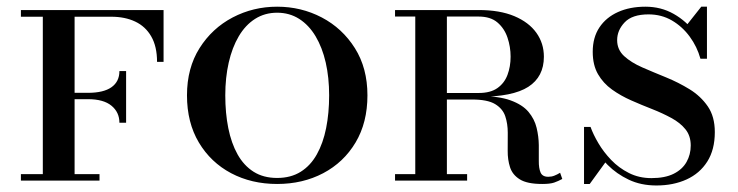

<svg xmlns="http://www.w3.org/2000/svg" viewBox="-20 -540 2207 574"><path d="M337 -173Q337 -204.5 313.2 -224Q289.5 -243.5 243 -243.5H187.5V-262.5H243Q289.5 -262.5 313.2 -279.2Q337 -296 337 -327.5H357V-173ZM469 -510V-355H449.5Q449.5 -401 432.2 -431Q415 -461 384.2 -475.5Q353.5 -490 312.5 -490H203V-19.5H277.5V0H42.5V-19.5H108V-490H42.5V-510Z M808.5 10Q732 10 671 -22.2Q610 -54.5 574.5 -114Q539 -173.5 539 -255Q539 -336.5 576.5 -396Q614 -455.5 675.5 -487.8Q737 -520 808.5 -520Q880.5 -520 942 -487.8Q1003.5 -455.5 1041 -396Q1078.5 -336.5 1078.5 -255Q1078.5 -173.5 1043 -114Q1007.5 -54.5 946.2 -22.2Q885 10 808.5 10ZM808.5 -8Q849.5 -8 879 -26.5Q908.5 -45 927.2 -78.5Q946 -112 955 -157Q964 -202 964 -255Q964 -308 953.8 -353Q943.5 -398 923.5 -431.5Q903.5 -465 874.5 -483.5Q845.5 -502 808.5 -502Q771.5 -502 742.5 -483.5Q713.5 -465 693.8 -431.5Q674 -398 663.8 -353Q653.5 -308 653.5 -255Q653.5 -202 662.5 -157Q671.5 -112 690.2 -78.5Q709 -45 738.2 -26.5Q767.5 -8 808.5 -8Z M1291 -250.5V-262H1411Q1446.5 -262 1467.2 -276.8Q1488 -291.5 1497.2 -316.2Q1506.5 -341 1506.5 -370.5Q1506.5 -400 1497.2 -427.5Q1488 -455 1467.2 -472.8Q1446.5 -490.5 1411 -490.5H1161V-510H1411Q1474 -510 1517.5 -491.8Q1561 -473.5 1583.5 -442Q1606 -410.5 1606 -370.5Q1606 -310.5 1559.5 -280.5Q1513 -250.5 1411 -250.5ZM1161 0V-19.5H1376.5V0ZM1221.5 0V-510H1316V0ZM1601 10Q1556 10 1534 -3.8Q1512 -17.5 1504.8 -40Q1497.5 -62.5 1497.8 -89.5Q1498 -116.5 1498 -143.2Q1498 -170 1490.5 -192.5Q1483 -215 1460.2 -228.8Q1437.5 -242.5 1391 -242.5H1291V-253H1411Q1470.5 -253 1506.2 -240Q1542 -227 1560 -205.5Q1578 -184 1584.2 -158Q1590.5 -132 1590.8 -106.2Q1591 -80.5 1590.8 -59Q1590.5 -37.5 1596 -24.5Q1601.5 -11.5 1619 -11.5Q1629 -11.5 1637.2 -14.8Q1645.5 -18 1654.5 -23.5L1661 -5Q1649 1.5 1636.8 5.8Q1624.5 10 1601 10Z M1942.5 14.5Q1896 14.5 1859.8 -2.8Q1823.5 -20 1796.8 -46.8Q1770 -73.5 1752.5 -104Q1735 -134.5 1726 -160.5H1745.5Q1753.5 -138 1769 -111.8Q1784.5 -85.5 1807.2 -61.8Q1830 -38 1860.2 -22.8Q1890.5 -7.5 1927.5 -7.5Q1968 -7.5 1994 -20.5Q2020 -33.5 2032.5 -55.8Q2045 -78 2045 -105Q2045 -134 2029.2 -153.5Q2013.5 -173 1987.2 -187.2Q1961 -201.5 1929.8 -213.8Q1898.5 -226 1867.2 -239.8Q1836 -253.5 1809.8 -272.2Q1783.5 -291 1767.8 -318.2Q1752 -345.5 1752 -385Q1752 -428 1772 -458Q1792 -488 1827.5 -504Q1863 -520 1909.5 -520Q1956 -520 1994 -498.5Q2032 -477 2057.8 -441.8Q2083.5 -406.5 2093.5 -364.5H2074Q2064 -400.5 2042 -430.5Q2020 -460.5 1988.8 -478.8Q1957.5 -497 1919 -497Q1870 -497 1847.5 -473.2Q1825 -449.5 1825 -420Q1825 -391.5 1846 -372.2Q1867 -353 1900.2 -338.5Q1933.5 -324 1971 -308.8Q2008.5 -293.5 2041.8 -273Q2075 -252.5 2096 -222Q2117 -191.5 2117 -145Q2117 -92.5 2094.5 -57Q2072 -21.5 2032.5 -3.5Q1993 14.5 1942.5 14.5ZM1726 10V-160.5Q1739 -136 1748.8 -120.2Q1758.5 -104.5 1768.5 -90.8Q1778.5 -77 1792 -57.5L1743 10ZM2093.5 -364.5Q2084 -387 2074.5 -400.8Q2065 -414.5 2054.2 -427.5Q2043.5 -440.5 2029 -460L2076.5 -520H2093.5Z"/></svg>

Font: Bodoni Moda SC
Style: Regular
Weight: 400
Designer: Owen Earl
Foundry: indestructible type
Version: Version 2.005